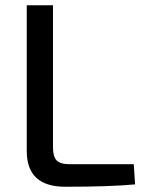

<svg xmlns="http://www.w3.org/2000/svg" viewBox="-20 -710 555 732"><path d="M182 -690V-148Q182 -113 196 -98.5Q210 -84 245 -84H490L495 -7Q398 2 229 2Q82 2 82 -134V-690Z"/></svg>

Font: Exo 2.0 Medium
Style: Regular
Weight: 500
Designer: Natanael Gama
Version: Version 1.001;PS 001.001;hotconv 1.0.70;makeotf.lib2.5.58329